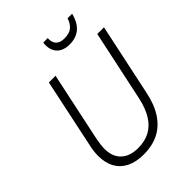

<svg xmlns="http://www.w3.org/2000/svg" viewBox="-257 -1039 1177 1177"><g transform="rotate(-45 332.0 -450.5)"><path d="M285 10Q220 10 174.5 -12.5Q129 -35 105 -78Q81 -121 81 -183Q81 -201 83.5 -222.5Q86 -244 92 -269L186 -714H244L149 -267Q145 -246 142 -224Q139 -202 139 -185Q139 -117 178.5 -79.5Q218 -42 289 -42Q348 -42 391.5 -65.5Q435 -89 464 -136.5Q493 -184 508 -254L606 -714H664L565 -248Q548 -163 511 -105.5Q474 -48 418 -19Q362 10 285 10ZM441 -788Q409 -788 384.5 -799.5Q360 -811 346.5 -834Q333 -857 333 -889Q333 -895 333.5 -901Q334 -907 335 -911H373Q372 -891 378 -874Q384 -857 400.5 -847Q417 -837 446 -837Q489 -837 512 -857Q535 -877 545 -911H585Q569 -848 533 -818Q497 -788 441 -788Z"/></g></svg>

Font: Noto Sans Display Light
Style: Italic
Weight: 300
Italic angle: -12°
Designer: Monotype Design Team
Foundry: Monotype Imaging Inc.
Version: Version 2.003